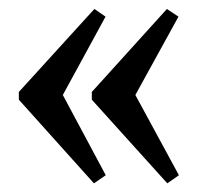

<svg xmlns="http://www.w3.org/2000/svg" viewBox="-20 -431 455 437"><path d="M360.8 -13.7 189 -204.1V-221.7L359.9 -410.6L386.2 -393.1L288.1 -214.8L387.2 -32.2ZM193.8 -13.7 22.9 -204.1V-221.7L194.8 -410.6L220.2 -393.1L123 -214.8L220.7 -32.2Z"/></svg>

Font: Elstob 6pt SemiBold
Style: Regular
Weight: 600
Designer: Peter S. Baker
Version: Version 1.015